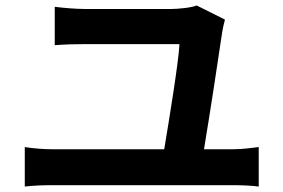

<svg xmlns="http://www.w3.org/2000/svg" viewBox="-20 -721 1040 705"><path d="M729 -173C748 -286 783 -513 796 -604C797 -612 802 -634 806 -649L702 -701C686 -693 633 -688 609 -688H293C258 -688 213 -692 181 -696V-555C217 -558 254 -559 294 -559H639C636 -495 601 -281 583 -173H170C139 -173 103 -176 71 -181V-36C106 -40 139 -41 170 -41H837C860 -41 902 -40 930 -36V-181C903 -178 872 -173 837 -173Z"/></svg>

Font: Spoqa Han Sans Neo Bold
Style: Bold
Weight: 700
Designer: [Spoqa Han Sans Neo] Dong-huui Kim  Younghwa Kang  Yujin Lee  [Noto Sans] Ryoko NISHIZUKA  (kana & ideographs); Paul D. 
Foundry: Spoqa (http://www.spoqa-han-sans.com)
Version: Version 1.000